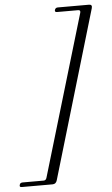

<svg xmlns="http://www.w3.org/2000/svg" viewBox="-126 -759 533 917"><g transform="rotate(-5 140.0 -301.0)"><path d="M62 84.5 291.5 -686.5Q295 -699.5 282.5 -699.5H181Q169.5 -699.5 172 -710Q175.5 -721 186.5 -721H336.5Q353.5 -721 348 -702.5L110 100.5Q105 118.5 88.5 118.5H-59.5Q-71.5 118.5 -68 107.5Q-66 97 -53 97H47.5Q58.5 97 62 84.5Z"/></g></svg>

Font: Fraunces 144pt S050 Light
Style: Italic
Weight: 300
Italic angle: -16°
Version: Version 1.000; ttfautohint (v1.8.3)